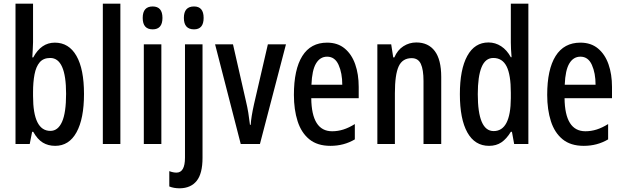

<svg xmlns="http://www.w3.org/2000/svg" viewBox="-20 -780 3372 1040"><path d="M159 -551Q159 -535 157.5 -514Q156 -493 155 -469H160Q203 -549 277 -549Q353 -549 394 -477.5Q435 -406 435 -271Q435 -137 394.5 -63.5Q354 10 279 10Q241 10 212 -7.5Q183 -25 160 -66H154L141 0H64V-760H159ZM252 -466Q215 -466 195 -442.5Q175 -419 167 -377Q159 -335 159 -281V-260Q159 -71 253 -71Q294 -71 316 -120Q338 -169 338 -272Q338 -466 252 -466Z M632 0H537V-760H632Z M807 -745Q860 -745 860 -683Q860 -621 807 -621Q753 -621 753 -683Q753 -745 807 -745ZM854 -540V0H759V-540Z M976 -683Q976 -745 1031 -745Q1083 -745 1083 -683Q1083 -621 1031 -621Q976 -621 976 -683ZM954 240Q921 240 897 230V147Q918 155 936 155Q982 155 982 74V-540H1077V75Q1077 160 1045.5 199.5Q1014 239 954 240Z M1284 0 1145 -540H1242L1312 -233Q1320 -200 1325 -169Q1330 -138 1334 -104H1338Q1339 -124 1343.5 -152Q1348 -180 1356 -216L1431 -540H1529L1388 0Z M1752 -549Q1809 -549 1847 -517.5Q1885 -486 1904 -432Q1923 -378 1923 -309V-248H1666Q1668 -69 1779 -69Q1810 -69 1840 -78.5Q1870 -88 1902 -108V-25Q1843 10 1770 10Q1699 10 1655.5 -25.5Q1612 -61 1592 -123.5Q1572 -186 1572 -266Q1572 -404 1617.5 -476.5Q1663 -549 1752 -549ZM1752 -473Q1714 -473 1692 -436.5Q1670 -400 1667 -321H1834Q1834 -384 1814 -428.5Q1794 -473 1752 -473Z M2235 -550Q2300 -550 2335 -503.5Q2370 -457 2370 -363V0H2274V-341Q2274 -403 2259.5 -434Q2245 -465 2210 -465Q2160 -465 2139.5 -420.5Q2119 -376 2119 -275V0H2024V-540H2099L2110 -469H2116Q2133 -509 2165 -529.5Q2197 -550 2235 -550Z M2629 10Q2552 10 2511.5 -62.5Q2471 -135 2471 -270Q2471 -404 2511 -477Q2551 -550 2626 -550Q2663 -550 2694.5 -529.5Q2726 -509 2747 -470H2751Q2749 -495 2748 -514Q2747 -533 2747 -550V-760H2842V0H2765L2753 -66H2747Q2724 -28 2696 -9Q2668 10 2629 10ZM2654 -70Q2746 -70 2747 -248V-278Q2747 -375 2724 -420.5Q2701 -466 2652 -466Q2609 -466 2588.5 -416Q2568 -366 2568 -270Q2568 -70 2654 -70Z M3124 -549Q3181 -549 3219 -517.5Q3257 -486 3276 -432Q3295 -378 3295 -309V-248H3038Q3040 -69 3151 -69Q3182 -69 3212 -78.5Q3242 -88 3274 -108V-25Q3215 10 3142 10Q3071 10 3027.5 -25.5Q2984 -61 2964 -123.5Q2944 -186 2944 -266Q2944 -404 2989.5 -476.5Q3035 -549 3124 -549ZM3124 -473Q3086 -473 3064 -436.5Q3042 -400 3039 -321H3206Q3206 -384 3186 -428.5Q3166 -473 3124 -473Z"/></svg>

Font: Noto Sans Tamil ExtraCondensed Medium
Style: Regular
Weight: 500
Width: 2
Designer: Jelle Bosma - Monotype Design Team
Foundry: Monotype Imaging Inc.
Version: Version 2.004; ttfautohint (v1.8.4.7-5d5b)